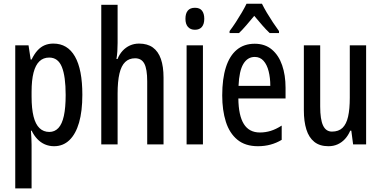

<svg xmlns="http://www.w3.org/2000/svg" viewBox="-20 -786 2076 1045"><path d="M270.5 -548.8Q347.7 -548.8 387.9 -478.5Q428.2 -408.2 428.2 -270Q428.2 -180.7 410.2 -118.4Q392.1 -56.2 357.7 -23.2Q323.2 9.8 274.4 9.8Q247.6 9.8 224.4 -0.2Q201.2 -10.3 183.1 -29.3Q165 -48.3 152.3 -74.7H148.4Q149.9 -52.2 150.9 -33Q151.9 -13.7 151.9 2.4V239.3H63V-539.1H135.3L147 -461.9H151.9Q166.5 -492.2 184.1 -511.5Q201.7 -530.8 223.1 -539.8Q244.6 -548.8 270.5 -548.8ZM248 -472.7Q215.8 -472.7 194.6 -452.4Q173.3 -432.1 162.6 -390.9Q151.9 -349.6 151.9 -286.6V-260.3Q151.9 -194.8 162.6 -152.1Q173.3 -109.4 195.1 -88.6Q216.8 -67.9 248.5 -67.9Q277.8 -67.9 297.9 -89.4Q317.9 -110.8 327.6 -155.3Q337.4 -199.7 337.4 -269Q337.4 -370.6 316.7 -421.6Q295.9 -472.7 248 -472.7Z M620.1 -759.8V-552.2Q620.1 -528.8 618.7 -506.8Q617.2 -484.9 613.8 -464.8H619.6Q629.9 -490.7 647.2 -509.5Q664.6 -528.3 687.3 -538.6Q710 -548.8 736.8 -548.8Q782.2 -548.8 811.8 -527.6Q841.3 -506.3 855.7 -465.1Q870.1 -423.8 870.1 -363.3V0H781.2V-343.3Q781.2 -410.2 765.6 -439.5Q750 -468.8 715.3 -468.8Q682.6 -468.8 661.4 -448.5Q640.1 -428.2 630.1 -385.5Q620.1 -342.8 620.1 -276.4V0H531.2V-759.8Z M1084.5 -539.1V0H995.6V-539.1ZM1041 -743.7Q1067.4 -743.7 1079.6 -727.8Q1091.8 -711.9 1091.8 -683.6Q1091.8 -655.3 1078.9 -639.6Q1065.9 -624 1041 -624Q1016.6 -624 1002.9 -639.6Q989.3 -655.3 989.3 -683.6Q989.3 -712.9 1002.2 -728.3Q1015.1 -743.7 1041 -743.7Z M1366.2 -547.9Q1422.4 -547.9 1459.7 -516.4Q1497.1 -484.9 1515.6 -430.9Q1534.2 -377 1534.2 -308.6V-250H1277.3Q1278.3 -157.2 1307.1 -111.1Q1335.9 -64.9 1394.5 -64.9Q1424.8 -64.9 1453.4 -73.7Q1481.9 -82.5 1513.2 -102.5V-24.9Q1483.9 -7.3 1451.9 1.2Q1419.9 9.8 1383.8 9.8Q1314.9 9.8 1272 -25.6Q1229 -61 1209.2 -123.5Q1189.5 -186 1189.5 -266.6Q1189.5 -356.9 1209.5 -419.7Q1229.5 -482.4 1268.8 -515.1Q1308.1 -547.9 1366.2 -547.9ZM1366.7 -476.1Q1327.1 -476.1 1304.4 -438Q1281.7 -399.9 1278.3 -318.8H1451.2Q1451.2 -362.3 1442.1 -398.2Q1433.1 -434.1 1414.3 -455.1Q1395.5 -476.1 1366.7 -476.1ZM1405.8 -765.6Q1416.5 -743.7 1432.1 -717.3Q1447.8 -690.9 1465.1 -664.8Q1482.4 -638.7 1498.5 -616.7V-606H1447.8Q1427.7 -625 1407 -648.9Q1386.2 -672.9 1363.8 -699.7Q1341.8 -673.3 1320.1 -647.9Q1298.3 -622.6 1280.8 -606H1229.5V-616.7Q1246.6 -639.2 1263.9 -665.8Q1281.2 -692.4 1296.6 -718.8Q1312 -745.1 1321.8 -765.6Z M1972.7 -539.1V0H1901.9L1892.1 -74.7H1886.2Q1875 -48.3 1857.7 -29.5Q1840.3 -10.7 1817.9 -0.5Q1795.4 9.8 1767.6 9.8Q1720.2 9.8 1690.7 -13.9Q1661.1 -37.6 1647.5 -81.3Q1633.8 -125 1633.8 -185.5V-539.1H1722.7V-206.1Q1722.7 -136.2 1738.3 -103Q1753.9 -69.8 1786.6 -69.8Q1823.2 -69.8 1844.2 -90.1Q1865.2 -110.4 1874.5 -151.1Q1883.8 -191.9 1883.8 -253.9V-539.1Z"/></svg>

Font: Open Sans Condensed Medium
Style: Regular
Weight: 500
Width: 3
Designer: Monotype Design Team
Foundry: Monotype Imaging Inc.
Version: Version 3.000